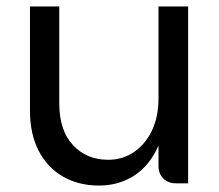

<svg xmlns="http://www.w3.org/2000/svg" viewBox="-20 -569 681 596"><path d="M472 -54V-549H564V0H526Q502 0 487 -15Q472 -30 472 -54ZM288 7Q223 7 174.5 -21.5Q126 -50 99.5 -102Q73 -154 73 -226V-549H164V-248Q164 -164 206.5 -118.5Q249 -73 316 -73Q361 -73 396.5 -97.5Q432 -122 452 -164.5Q472 -207 472 -263L492 -231Q491 -150 462.5 -97.5Q434 -45 388.5 -19Q343 7 288 7Z"/></svg>

Font: Parkinsans Light
Style: Regular
Weight: 400
Version: Version 1.000